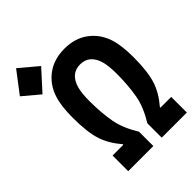

<svg xmlns="http://www.w3.org/2000/svg" viewBox="-378 -1210 1351 1351"><g transform="rotate(-45 297.0 -535.0)"><path d="M173.2 -956.4 39.1 -808.6 -83.3 -911.5 37.8 -1070.3ZM677.1 -541.7Q677.1 -395.8 649.7 -313.8Q624.3 -236.3 559.9 -161.5V-155.6H666.7V0H416.7V-142.6Q477.9 -242.8 493.5 -328.1Q511.1 -424.5 511.1 -541.7Q511.1 -619.8 498 -666.7Q484.4 -715.5 453.8 -743.2Q423.2 -770.8 375 -770.8Q326.8 -770.8 296.2 -743.2Q265.6 -715.5 252 -666.7Q238.9 -619.8 238.9 -541.7Q238.9 -424.5 256.5 -328.1Q272.1 -242.8 333.3 -142.6V0H83.3V-155.6H190.1V-161.5Q125.7 -236.3 100.3 -313.8Q72.9 -395.8 72.9 -541.7Q72.9 -658.9 97 -731.8Q126.3 -820.3 198.2 -873.7Q270.2 -927.1 375 -927.1Q479.8 -927.1 551.8 -873.7Q623.7 -820.3 653 -731.8Q677.1 -658.9 677.1 -541.7Z"/></g></svg>

Font: Monoid
Style: Bold
Weight: 700
Width: 4
Designer: Andreas Larsen (@larsenwork)
Version: Version 0.61